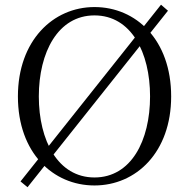

<svg xmlns="http://www.w3.org/2000/svg" viewBox="-20 -775 807 819"><path d="M696.5 -729.3 666.8 -755 67.5 -1.1 97.4 23.6ZM145.6 -363.7C145.6 -551.9 227.3 -709.3 383 -709.3C539.4 -709.3 620.1 -551.9 620.1 -363.7C620.1 -175.1 539.4 -18 383 -18C227.3 -18 145.6 -175.1 145.6 -363.7ZM383 -744.9C206.1 -744.9 56.4 -601.2 56.4 -363.7C56.4 -123.3 206.1 16.1 383 16.1C560.9 16.1 710.1 -125.8 710.1 -363.7C710.1 -604.6 560.7 -744.9 383 -744.9Z"/></svg>

Font: Source Han Serif CN VF
Style: Regular
Weight: 250
Designer: Ryoko NISHIZUKA 西塚涼子 (kana & ideographs); Frank Grießhammer (Latin, Greek & Cyrillic); Wenlong ZHANG 张文龙 (bopomofo); San
Foundry: Adobe
Version: Version 2.002;hotconv 1.1.0;makeotfexe 2.6.0